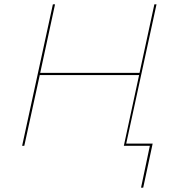

<svg xmlns="http://www.w3.org/2000/svg" viewBox="-20 -678 812 893"><path d="M690 -10 646 195H636L677 0H556L627 -329H165L93 0H83L226 -658H236L167 -339H629L698 -658H708L567 -10Z"/></svg>

Font: Ysabeau Hairline
Style: Italic
Weight: 100
Italic angle: -12°
Designer: Christian Thalmann (Catharsis Fonts)
Version: Version 0.003